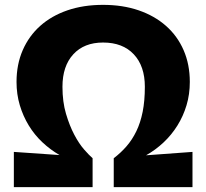

<svg xmlns="http://www.w3.org/2000/svg" viewBox="-20 -770 849 790"><path d="M37 -145 225 -132Q187 -154 154.5 -184.5Q122 -215 98.5 -253.5Q75 -292 61.5 -337Q48 -382 48 -433Q48 -505 73.5 -563.5Q99 -622 145.5 -663.5Q192 -705 257.5 -727.5Q323 -750 404 -750Q485 -750 550.5 -727.5Q616 -705 663 -663.5Q710 -622 735.5 -563.5Q761 -505 761 -433Q761 -382 747.5 -337Q734 -292 710 -253.5Q686 -215 653 -184Q620 -153 581 -131L772 -145V0H448V-119Q477 -141 500.5 -168Q524 -195 541 -230Q558 -265 567 -310Q576 -355 576 -413Q576 -498 530.5 -546.5Q485 -595 404 -595Q326 -595 281.5 -546.5Q237 -498 237 -413Q237 -351 251.5 -302Q266 -253 285.5 -216Q305 -179 326 -155Q347 -131 361 -119V0H37Z"/></svg>

Font: Encode Sans Normal
Style: ExtraBold
Weight: 800
Designer: Pablo Impallari, Andres Torresi
Foundry: Pablo Impallari, Andres Torresi
Version: Version 1.000; ttfautohint (v1.00) -l 8 -r 50 -G 200 -x 14 -